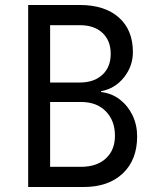

<svg xmlns="http://www.w3.org/2000/svg" viewBox="-20 -750 640 770"><path d="M93 0V-730H300Q400 -730 456.5 -680Q513 -630 513 -541Q513 -485 477.5 -440Q442 -395 385 -384V-381Q428 -376 460.5 -351Q493 -326 511.5 -287.5Q530 -249 530 -203Q530 -109 472.5 -54.5Q415 0 315 0ZM181 -419H299Q357 -419 390.5 -450Q424 -481 424 -534Q424 -587 391 -618Q358 -649 300 -649H181ZM181 -81H305Q368 -81 404.5 -114.5Q441 -148 441 -206Q441 -266 404.5 -303.5Q368 -341 305 -341H181Z"/></svg>

Font: JetBrainsMonoNL NFM
Style: Regular
Weight: 400
Monospace: yes
Designer: Philipp Nurullin, Konstantin Bulenkov
Foundry: JetBrains
Version: Version 2.304; ttfautohint (v1.8.4.7-5d5b);Nerd Fonts 3.3.0